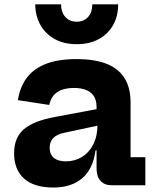

<svg xmlns="http://www.w3.org/2000/svg" viewBox="-20 -828 695 858"><path d="M480 0Q447 0 429.2 -19.8Q411.5 -39.5 411.5 -75.5V-194L422 -214L416 -274L411.5 -307.5V-351Q411.5 -379.5 399.5 -398.2Q387.5 -417 364.8 -426Q342 -435 310 -435Q265 -435 236.8 -416.8Q208.5 -398.5 200 -359L60 -380.5Q69 -439 99.5 -480Q130 -521 185 -542.5Q240 -564 322.5 -564Q400 -564 453.8 -543.8Q507.5 -523.5 535.5 -480.5Q563.5 -437.5 563.5 -369.5V-125.5H629.5V0ZM218.5 10Q132 10 87.5 -30Q43 -70 43 -143Q43 -214 87.5 -251.2Q132 -288.5 227 -305.5L439.5 -345.5V-271.5L271 -235.5Q235 -228.5 218.5 -211.8Q202 -195 202 -167.5Q202 -138 220.8 -122.5Q239.5 -107 274.5 -107Q314.5 -107 346.8 -127Q379 -147 397.5 -184.2Q416 -221.5 416 -274L441 -156.5H407Q396 -73 347.5 -31.5Q299 10 218.5 10ZM508 -808.5Q508 -755.5 485.2 -715.5Q462.5 -675.5 421 -653Q379.5 -630.5 322.5 -630.5Q266.5 -630.5 225 -653.2Q183.5 -676 160.8 -716Q138 -756 137.5 -808.5H253Q253 -773.5 272 -752.2Q291 -731 322.5 -731Q355 -731 373.8 -752.2Q392.5 -773.5 392.5 -808.5Z"/></svg>

Font: Hepta Slab
Style: Bold
Weight: 700
Designer: Michael LaGattuta
Foundry: Michael LaGattuta
Version: Version 1.100